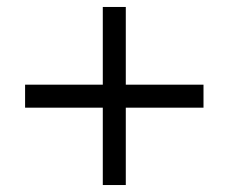

<svg xmlns="http://www.w3.org/2000/svg" viewBox="-20 -531 656 551"><path d="M275 0V-222H52V-288H275V-511H341V-288H564V-222H341V0Z"/></svg>

Font: Chivo Medium ExtraLight
Style: Regular
Weight: 250
Version: Version 2.002